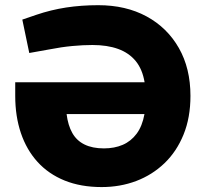

<svg xmlns="http://www.w3.org/2000/svg" viewBox="-20 -730 815 759"><path d="M382 9.5Q299.5 9.5 235.8 -16.2Q172 -42 128.6 -89.7Q85.1 -137.5 62.6 -204Q40.2 -270.4 40.2 -350.9V-404.8H551.6Q543.1 -456 516.6 -488.5Q490 -520.9 447.1 -536.5Q404.2 -552.1 345.5 -552.1Q308.4 -552.1 265.7 -548.1Q222.9 -544.1 174.5 -534.6L95.7 -520.5L68.2 -652.5L123.7 -671.5Q181.1 -691 241.3 -700.3Q301.5 -709.5 368.4 -709.5Q477.4 -709.5 559.1 -665.3Q640.9 -621 686.9 -540.5Q732.9 -460 732.9 -351Q732.9 -265.1 705.6 -198.1Q678.4 -131.1 630.2 -84.8Q581.9 -38.5 518.5 -14.5Q455 9.5 382 9.5ZM243.3 -279.1Q248.8 -234.4 265.9 -204.2Q282.9 -174.1 314.1 -158.8Q345.2 -143.4 390.9 -143.4Q432.6 -143.4 465.2 -157.5Q497.9 -171.6 520.2 -201.5Q542.5 -231.4 551.1 -279.1Z"/></svg>

Font: REM Medium
Style: Regular
Weight: 500
Designer: Octavio Pardo
Foundry: Ashler Design
Version: Version 1.005;gftools[0.9.28]